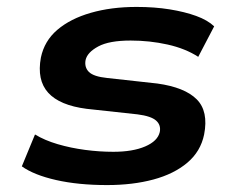

<svg xmlns="http://www.w3.org/2000/svg" viewBox="-20 -524 683 554"><path d="M289 10Q206 10 142 -4.5Q78 -19 43 -44L81 -136Q109 -119 146.5 -108Q184 -97 225.5 -91.5Q267 -86 307 -86Q363 -86 399 -101.5Q435 -117 441 -143Q445 -163 430.5 -176Q416 -189 377 -194L230 -210Q152 -220 119 -256.5Q86 -293 98 -358Q108 -406 145.5 -438Q183 -470 242 -487Q301 -504 374 -504Q426 -504 469.5 -497Q513 -490 546 -478Q579 -466 598 -448L552 -360Q515 -384 463.5 -395.5Q412 -407 357 -407Q295 -407 263.5 -390Q232 -373 227 -351Q223 -330 236.5 -316.5Q250 -303 289 -299L434 -283Q513 -272 547.5 -237.5Q582 -203 569 -136Q559 -87 520.5 -54.5Q482 -22 422.5 -6Q363 10 289 10Z"/></svg>

Font: Nunito Sans 10pt Expanded
Style: Bold Italic
Weight: 700
Width: 7
Italic angle: -9°
Designer: Vernon Adams
Foundry: Vernon Adams
Version: Version 3.101;gftools[0.9.27]